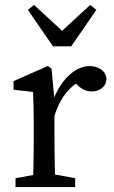

<svg xmlns="http://www.w3.org/2000/svg" viewBox="-20 -759 463 779"><path d="M200 -364Q226 -424 264.5 -457.5Q303 -491 344 -491Q366 -491 386.5 -479.5Q407 -468 412 -442Q412 -417 395 -402.5Q378 -388 352 -388Q321 -388 295 -413L288 -420Q257 -397 236 -365.5Q215 -334 201 -289V-210Q201 -177 201.5 -133Q202 -89 203 -51L285 -36V0H43V-36L115 -49Q116 -87 116.5 -131.5Q117 -176 117 -210V-261Q117 -302 116 -329Q115 -356 114 -386L35 -395V-430L174 -491L189 -481ZM371 -719 269 -571H195L93 -719L118 -739L232 -634L346 -739Z"/></svg>

Font: SourceSerifPro
Style: Book
Weight: 400
Designer: Frank Grießhammer
Foundry: Adobe Systems Incorporated
Version: Version 1.014;PS Version 1.0;hotconv 1.0.73;makeotf.lib2.5.5